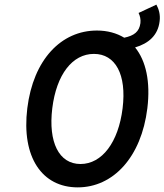

<svg xmlns="http://www.w3.org/2000/svg" viewBox="-20 -798 711 830"><path d="M328 -89C235 -89 188 -183 206 -330C224 -476 293 -565 386 -565C479 -565 528 -476 510 -330C492 -183 421 -89 328 -89ZM579 -742C585 -730 589 -715 587 -698C582 -661 560 -644 517 -635C484 -655 444 -666 399 -666C245 -666 124 -541 98 -330C72 -118 162 12 316 12C469 12 591 -118 617 -330C631 -445 611 -535 564 -593C622 -610 663 -645 670 -706C674 -735 666 -760 656 -778Z"/></svg>

Font: Falling Sky
Style: CondObl
Weight: 400
Designer: Paul D. Hunt
Foundry: Adobe Systems Incorporated
Version: Version 1.02